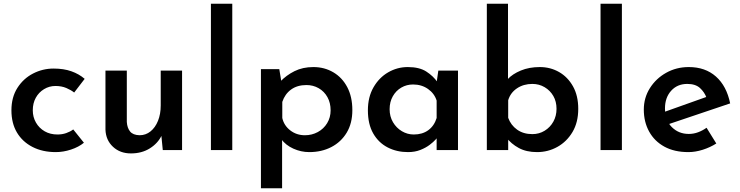

<svg xmlns="http://www.w3.org/2000/svg" viewBox="-20 -801 3950 1025"><path d="M428 -39Q400 -16 359 -2.5Q318 11 278 11Q207 11 153.5 -16.5Q100 -44 70.5 -93.5Q41 -143 41 -212Q41 -282 73 -332Q105 -382 156.5 -408.5Q208 -435 266 -435Q320 -435 361 -420.5Q402 -406 432 -380L376 -307Q360 -320 334.5 -331Q309 -342 276 -342Q243 -342 215 -325Q187 -308 171 -279Q155 -250 155 -212Q155 -176 172 -146.5Q189 -117 218.5 -100Q248 -83 287 -83Q312 -83 333.5 -90.5Q355 -98 371 -110Z M679 18Q621 18 583 -17.5Q545 -53 543 -109V-424H657V-150Q659 -118 674.5 -99Q690 -80 725 -79Q758 -79 783.5 -99.5Q809 -120 823.5 -156Q838 -192 838 -238V-424H952V0H849L840 -92L843 -78Q823 -36 780 -9Q737 18 679 18Z M1106 -781H1220V0H1106Z M1631 11Q1587 11 1546 -7.5Q1505 -26 1481 -59L1486 -94V204H1373V-432H1471L1487 -335L1476 -365Q1508 -399 1552 -421Q1596 -443 1653 -443Q1712 -443 1759.5 -415Q1807 -387 1834 -335.5Q1861 -284 1861 -213Q1861 -143 1831 -93Q1801 -43 1749 -16Q1697 11 1631 11ZM1608 -79Q1645 -79 1676.5 -96Q1708 -113 1726.5 -143.5Q1745 -174 1745 -212Q1745 -252 1728 -282.5Q1711 -313 1681.5 -330Q1652 -347 1616 -347Q1567 -347 1534 -323Q1501 -299 1487 -257V-171Q1496 -131 1529.5 -105Q1563 -79 1608 -79Z M2158 11Q2098 11 2049.5 -14Q2001 -39 1972.5 -88.5Q1944 -138 1944 -212Q1944 -283 1974 -335Q2004 -387 2052.5 -415Q2101 -443 2157 -443Q2219 -443 2256 -419Q2293 -395 2315 -363L2309 -347L2320 -424H2425V0H2311V-102L2321 -76Q2318 -70 2306 -56.5Q2294 -43 2273.5 -27.5Q2253 -12 2224 -0.5Q2195 11 2158 11ZM2189 -83Q2235 -83 2266.5 -106Q2298 -129 2311 -171V-264Q2299 -302 2265 -326Q2231 -350 2185 -350Q2151 -350 2122.5 -333.5Q2094 -317 2077 -287Q2060 -257 2060 -218Q2060 -179 2078 -148.5Q2096 -118 2125.5 -100.5Q2155 -83 2189 -83Z M2847 11Q2790 11 2749.5 -11Q2709 -33 2682 -68L2693 -97V0H2579V-781H2692V-338L2690 -378Q2716 -406 2760.5 -424.5Q2805 -443 2862 -443Q2918 -443 2964.5 -416.5Q3011 -390 3039 -340Q3067 -290 3067 -220Q3067 -148 3036.5 -96.5Q3006 -45 2956 -17Q2906 11 2847 11ZM2822 -85Q2858 -85 2887.5 -103Q2917 -121 2934 -151.5Q2951 -182 2951 -220Q2951 -259 2934 -288.5Q2917 -318 2887.5 -335.5Q2858 -353 2822 -353Q2775 -353 2740 -329.5Q2705 -306 2693 -266V-172Q2707 -133 2740.5 -109Q2774 -85 2822 -85Z M3186 -781H3300V0H3186Z M3655 11Q3580 11 3527 -18Q3474 -47 3445.5 -98.5Q3417 -150 3417 -216Q3417 -279 3449.5 -330.5Q3482 -382 3536.5 -412.5Q3591 -443 3657 -443Q3745 -443 3802 -392.5Q3859 -342 3878 -249L3537 -134L3511 -198L3775 -292L3752 -279Q3741 -309 3717 -331Q3693 -353 3649 -353Q3596 -353 3563 -316.5Q3530 -280 3530 -222Q3530 -159 3566.5 -122.5Q3603 -86 3657 -86Q3683 -86 3707 -95Q3731 -104 3752 -119L3804 -35Q3771 -14 3731.5 -1.5Q3692 11 3655 11Z"/></svg>

Font: Reem Kufi Fun Medium
Style: Regular
Weight: 500
Designer: Khaled Hosny
Version: Version 1.005